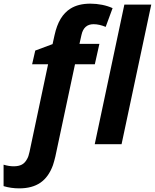

<svg xmlns="http://www.w3.org/2000/svg" viewBox="-125 -785 844 1045"><path d="M-105.5 228V111.3Q-76.2 120.1 -50.8 120.1Q-22.9 120.1 -5.6 110.6Q11.7 101.1 22.5 80.1Q30.3 67.4 35.6 42L136.7 -435.1H49.8L66.9 -509.8L161.1 -544.9L171.9 -593.8Q183.6 -647 205.1 -682.6Q226.6 -718.3 258.8 -738.3Q301.8 -765.1 366.7 -765.1Q398.9 -765.1 430.7 -758.8Q462.4 -752.4 487.8 -740.7L450.2 -638.7Q415 -653.3 384.3 -653.3Q331.1 -653.3 318.4 -594.7L307.6 -546.4H416L391.1 -435.1H283.2L176.3 66.9Q169.9 93.8 163.1 114.3Q139.6 178.7 94.7 209.5Q49.8 240.2 -20 240.2Q-65.4 240.2 -105.5 228ZM551.8 -759.8H698.2L536.6 0H390.6Z"/></svg>

Font: Viking Open Sans
Style: Bold Italic
Weight: 700
Italic angle: -12°
Foundry: Ascender Corporation
Version: Version 2.000